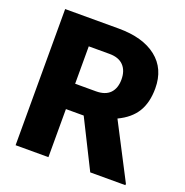

<svg xmlns="http://www.w3.org/2000/svg" viewBox="-128 -827 907 942"><g transform="rotate(20 326.0 -355.5)"><path d="M317.9 -251H225.1V0H53.7V-710.9H333.5Q460 -710.9 531.2 -654.8Q602.5 -598.6 602.5 -496.1Q602.5 -421.9 572.5 -373Q542.5 -324.2 478.5 -293.9L627 -7.3V0H443.4ZM225.1 -383.3H333.5Q382.3 -383.3 407 -408.9Q431.6 -434.6 431.6 -480.5Q431.6 -526.4 406.7 -552.5Q381.8 -578.6 333.5 -578.6H225.1Z"/></g></svg>

Font: Roboto Black
Style: Regular
Weight: 900
Designer: Google
Version: Version 2.134; 2016